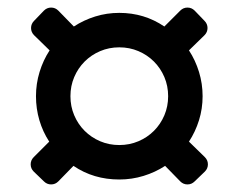

<svg xmlns="http://www.w3.org/2000/svg" viewBox="-20 -554 630 507"><path d="M75 -300Q75 -333 84.5 -364Q94 -395 111 -421L70 -461Q62 -469 62 -480Q62 -491 70 -499L96 -526Q104 -534 115 -534Q126 -534 134 -526L175 -484Q201 -501 231.5 -510.5Q262 -520 295 -520Q361 -520 414 -484L456 -526Q464 -534 475 -534Q486 -534 494 -526L520 -499Q528 -491 528 -480Q528 -469 520 -461L479 -421Q496 -395 505.5 -364Q515 -333 515 -300Q515 -267 505.5 -236.5Q496 -206 479 -180L521 -139Q529 -131 529 -120Q529 -109 521 -101L494 -75Q486 -67 475 -67Q464 -67 456 -75L416 -116Q390 -99 359 -89.5Q328 -80 295 -80Q227 -80 174 -116L134 -75Q126 -67 115 -67Q104 -67 96 -75L69 -101Q61 -109 61 -120Q61 -131 69 -139L110 -180Q93 -206 84 -236.5Q75 -267 75 -300ZM166 -300Q166 -273 176 -249.5Q186 -226 203.5 -208.5Q221 -191 244.5 -181Q268 -171 295 -171Q322 -171 345.5 -181Q369 -191 386.5 -208.5Q404 -226 414 -249.5Q424 -273 424 -300Q424 -327 414 -350.5Q404 -374 386.5 -391.5Q369 -409 345.5 -419Q322 -429 295 -429Q268 -429 244.5 -419Q221 -409 203.5 -391.5Q186 -374 176 -350.5Q166 -327 166 -300Z"/></svg>

Font: Rubik
Style: Regular
Weight: 400
Designer: Hubert & Fischer
Foundry: Hubert & Fischer
Version: Version 1.002; ttfautohint (v1.6)